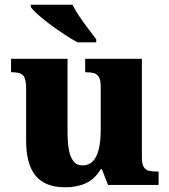

<svg xmlns="http://www.w3.org/2000/svg" viewBox="-20 -786 720 816"><path d="M257 10Q172 10 131.5 -39Q91 -88 91 -189V-407Q91 -436 86 -451.5Q81 -467 68 -473Q55 -479 30 -479H27V-536H267V-226Q267 -183 272.5 -151Q278 -119 292 -101Q306 -83 331 -83Q358 -83 375 -101Q392 -119 400 -152.5Q408 -186 408 -231V-418Q408 -446 400 -459Q392 -472 378 -475.5Q364 -479 346 -479H342V-536H583V-119Q583 -90 590.5 -77Q598 -64 612 -60.5Q626 -57 644 -57H654V0H439L413 -67H408Q383 -25 345.5 -7.5Q308 10 257 10ZM309 -606Q284 -620 254 -639.5Q224 -659 194.5 -681Q165 -703 142.5 -723Q120 -743 111 -756V-766H288Q299 -744 317 -717Q335 -690 355 -664Q375 -638 389 -619V-606Z"/></svg>

Font: Noto Serif Armenian ExtraBold
Style: Regular
Weight: 800
Version: Version 2.007